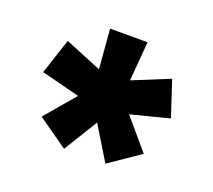

<svg xmlns="http://www.w3.org/2000/svg" viewBox="-85 -809 737 664"><g transform="rotate(20 284.0 -477.5)"><path d="M208 -255 97 -333 191 -443.5 49.5 -479.5 92.5 -610 227.5 -554.5 215.5 -700H353.5L341.5 -555.5L476.5 -610.5L519.5 -480L378.5 -444L473 -333L360 -255.5L284.5 -379.5Z"/></g></svg>

Font: Geologica SemiBold
Style: Regular
Weight: 600
Designer: Sindre Bremnes, Frode Helland
Foundry: Monokrom Skriftforlag AS
Version: Version 1.010;gftools[0.9.28]